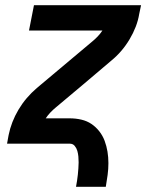

<svg xmlns="http://www.w3.org/2000/svg" viewBox="-20 -550 590 735"><path d="M271 165Q273 153 275 141.5Q277 130 278 118.5Q279 107 280 95Q281 83 281 71.5Q281 60 280 49Q279 38 276 27.5Q273 17 266 8.5Q259 0 247 0H7L13 -33Q18 -58 27.5 -82.5Q37 -107 51 -130.5Q65 -154 82.5 -174.5Q100 -195 121 -213L333 -391Q344 -400 354 -410.5Q364 -421 372 -433H91L110 -530H520L513 -497Q509 -472 499.5 -447.5Q490 -423 476 -399.5Q462 -376 444.5 -355.5Q427 -335 405 -317L300 -228L194 -139Q183 -130 173 -119.5Q163 -109 155 -97H247Q270 -97 291.5 -92Q313 -87 330 -75.5Q347 -64 360 -47.5Q373 -31 380.5 -11Q388 9 391.5 30.5Q395 52 395 74.5Q395 97 392 119.5Q389 142 385 165Z"/></svg>

Font: Lode Term
Style: Bold Italic
Weight: 700
Italic angle: -11°
Monospace: yes
Designer: Belleve Invis
Foundry: Belleve Invis
Version: Version 29.2.0